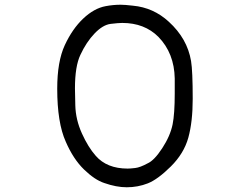

<svg xmlns="http://www.w3.org/2000/svg" viewBox="-20 -765 1040 812"><path d="M516 27Q472 27 421 9Q381 -4 335.5 -48Q290 -92 258 -166Q222 -246 222 -390Q222 -505 254 -574Q286 -643 332 -686.5Q378 -730 427 -739Q459 -745 490 -745Q508 -745 542 -741Q629 -733 694 -673Q772 -602 788 -507Q795 -465 795 -347Q795 -250 776.5 -183Q758 -116 702.5 -61Q647 -6 605 10.5Q563 27 516 27ZM520 -52Q531 -52 552 -54.5Q573 -57 604 -74Q632 -86 666 -138Q700 -190 710 -239Q719 -284 719 -370V-433Q717 -540 650 -609Q591 -668 497 -668Q481 -668 448 -664Q415 -660 380 -623.5Q345 -587 320 -533Q297 -485 297 -391Q297 -380 298.5 -319.5Q300 -259 326.5 -200.5Q353 -142 385 -106Q432 -52 520 -52Z"/></svg>

Font: Xiaolai Mono SC
Style: Regular
Weight: 400
Monospace: yes
Designer: LXGW / Nozomi Seto
Version: Version 3.113;September 30, 2024